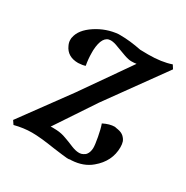

<svg xmlns="http://www.w3.org/2000/svg" viewBox="-111 -525 608 628"><g transform="rotate(30 193.0 -211.5)"><path d="M281.7 -418.9Q332.5 -418.9 367.7 -431.2L376.5 -417.5L221.2 -202.1L123.5 -55.2Q126 -56.2 146 -55.2Q165 -54.2 182.6 -47.4Q187 -45.9 199.2 -41.3Q211.4 -36.6 217.8 -33.7Q233.9 -27.3 245.1 -27.3H248.5Q254.4 -27.3 261.2 -30.8Q269 -34.7 272 -39.6Q278.3 -47.9 279.3 -63Q279.8 -74.7 274.4 -103.5Q269.5 -130.4 263.2 -147.9Q286.6 -159.7 305.7 -159.7Q306.2 -159.7 307.6 -159.4Q309.1 -159.2 312.3 -158.4Q315.4 -157.7 319.3 -157.2Q332.5 -154.8 340.8 -147.5Q349.1 -139.6 352.1 -131.3Q355 -122.6 355 -110.8Q355 -57.6 310.5 -20.5Q281.7 3.9 237.8 6.3H232.4Q229 7.8 220.7 7.3Q208 6.3 168.5 1Q112.8 -7.8 81.1 -7.8Q49.3 -7.8 15.6 1L6.3 -12.7L138.2 -192.9L264.2 -373.5Q256.3 -372.1 245.1 -372.1Q234.4 -372.1 217.8 -377.9Q192.4 -386.7 183.1 -390.6Q165.5 -397.9 153.3 -397.9Q122.1 -397.9 119.1 -341.3V-332Q119.1 -308.1 123.5 -284.7Q114.3 -281.2 97.2 -280.3Q56.6 -280.3 42 -313Q37.1 -323.2 37.1 -332.5Q37.1 -341.8 38.1 -342.8Q43.9 -374 82.5 -399.4Q120.6 -424.3 164.6 -428.2H171.9Q207.5 -428.2 251.5 -419.4Z"/></g></svg>

Font: Neuton Cursive
Style: Regular
Weight: 500
Designer: Brian M Zick
Version: Version 1.43